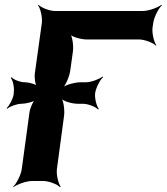

<svg xmlns="http://www.w3.org/2000/svg" viewBox="-20 -757 697 803"><path d="M378 -368C381 -389 398 -423 411 -434L409 -437C396 -426 361 -413 340 -413H318C294 -413 252 -402 238 -389L240 -387C255 -399 271 -439 274 -463L285 -542C288 -566 283 -606 272 -618L269 -616C279 -603 318 -592 342 -592H561C585 -592 621 -578 632 -566L634 -568C624 -581 615 -618 618 -642L621 -661C624 -685 643 -722 657 -735L655 -737C640 -725 601 -711 577 -711H211C187 -711 152 -725 141 -737L139 -735C149 -722 158 -685 155 -661L126 -452C123 -433 127 -402 136 -392L139 -395C130 -405 101 -413 83 -413C64 -413 37 -424 28 -434L25 -431C34 -421 40 -393 38 -375L37 -362C34 -343 19 -315 8 -305L10 -302C21 -312 51 -323 70 -323C88 -323 121 -331 132 -341L129 -344C118 -334 105 -303 103 -285L71 -50C68 -26 49 11 35 24L36 26C51 14 90 0 114 0H161C185 0 220 14 231 26L234 24C224 11 215 -26 218 -50L248 -273C251 -297 246 -337 235 -349L233 -347C243 -334 281 -323 305 -323H327C348 -323 381 -310 390 -299L393 -302C384 -313 375 -347 378 -368Z"/></svg>

Font: Asimov
Style: EdgeIt
Weight: 500
Designer: Google
Version: Version 2.000980: 2014